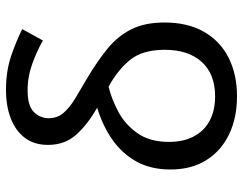

<svg xmlns="http://www.w3.org/2000/svg" viewBox="-105 -481 810 640"><g transform="rotate(90 300.0 -161.0)"><path d="M301 -546Q373 -546 428 -519.5Q483 -493 514 -443.5Q545 -394 545 -324Q545 -259 518.5 -211Q492 -163 445.5 -130.5Q399 -98 339 -80Q395 -48 429 -10Q463 28 463 84Q463 130 439.5 161Q416 192 375 208Q334 224 279 224Q216 224 165.5 206.5Q115 189 77 170L115 101Q148 120 191.5 136Q235 152 281 152Q333 152 353.5 131Q374 110 374 82Q374 53 356.5 32.5Q339 12 308.5 -6.5Q278 -25 240 -47Q183 -81 141.5 -115Q100 -149 77.5 -194Q55 -239 55 -304Q55 -381 85.5 -435Q116 -489 171.5 -517.5Q227 -546 301 -546ZM301 -473Q227 -473 186.5 -428.5Q146 -384 146 -305Q146 -232 179 -190.5Q212 -149 269 -118Q311 -128 353.5 -151Q396 -174 424.5 -215Q453 -256 453 -319Q453 -367 435 -401.5Q417 -436 383 -454.5Q349 -473 301 -473Z"/></g></svg>

Font: Noto Sans Mono
Style: Regular
Weight: 400
Designer: Monotype Design Team
Foundry: Monotype Imaging Inc.
Version: Version 2.014